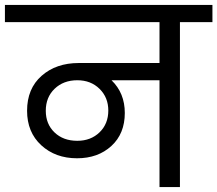

<svg xmlns="http://www.w3.org/2000/svg" viewBox="-47 -760 883 780"><path d="M267 -188Q322 -188 357.5 -222.5Q393 -257 393 -311Q393 -364 357.5 -399Q322 -434 267 -434Q211 -434 175 -399.5Q139 -365 139 -310Q139 -256 174.5 -222Q210 -188 267 -188ZM-27 -670V-740H816V-670H684V0H601V-434H406Q460 -382 460 -301Q460 -217 405.5 -167Q351 -117 266 -117Q178 -117 120.5 -170Q63 -223 63 -310Q63 -400 122 -452Q181 -504 273 -504H601V-670Z"/></svg>

Font: SVN-Poppins
Style: Regular
Weight: 400
Designer: Ninad Kale (Devanagari), Jonny Pinhorn (Latin)
Foundry: Indian Type Foundry
Version: Version 3.002 2017